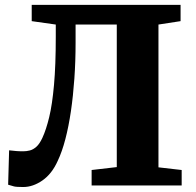

<svg xmlns="http://www.w3.org/2000/svg" viewBox="-20 -763 806 790"><path d="M75.5 6.5Q47 6.5 37.5 4Q28 1.5 13.5 -3L17.5 -144.5Q36 -142.5 47 -141.5Q58 -140.5 76 -140.5Q89.5 -140.5 103 -144Q116.5 -147.5 129.8 -159.2Q143 -171 154.5 -196Q170 -229.5 182.5 -281.2Q195 -333 202.2 -413.5Q209.5 -494 209.5 -612V-662L110.5 -676V-743H723V-676L632 -662V-74.5L727.5 -63.5V0H357V-63.5L460.5 -75.5V-662H291V-587.5Q291 -511 286 -439.8Q281 -368.5 271.8 -305.5Q262.5 -242.5 249 -190.8Q235.5 -139 217.5 -101Q193.5 -47.5 154.5 -20.5Q115.5 6.5 75.5 6.5Z"/></svg>

Font: Merriweather 24pt Black
Style: Regular
Weight: 900
Designer: Eben Sorkin
Foundry: Eben Sorkin
Version: Version 2.100